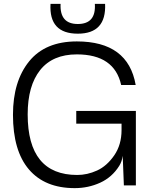

<svg xmlns="http://www.w3.org/2000/svg" viewBox="-20 -958 779 992"><path d="M123 -367Q123 -54 379 -54Q431 -54 481.5 -77Q532 -100 570 -155Q608 -210 608 -286V-319H374V-385H682V0H620L614 -153Q610 -123 596 -101Q559 -42 497.5 -14Q436 14 366 14Q212 14 129.5 -82.5Q47 -179 47 -365Q47 -538 130.5 -641Q214 -744 377 -744Q642 -744 681 -519H606Q571 -677 377 -677Q252 -677 187.5 -596Q123 -515 123 -367ZM241 -938H293Q288 -834 382 -834Q477 -834 470 -938H523Q530 -784 382 -784Q232 -784 241 -938Z"/></svg>

Font: Nacelle Light
Style: Regular
Weight: 300
Designer: Sora Sagano
Foundry: Sora Sagano
Version: Version 1.000;FEAKit 1.0